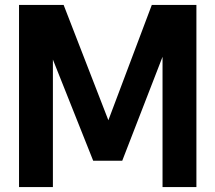

<svg xmlns="http://www.w3.org/2000/svg" viewBox="-20 -760 875 780"><path d="M57.3 0V-740H238.5L428 -251.5H412.7L596.7 -740H777.9V0H640.3V-598.4H667.1L476.6 -107H358.6L162.9 -598.4H194.9V0Z"/></svg>

Font: Encode Sans SC Condensed Thin
Style: Regular
Weight: 100
Width: 3
Designer: Multiple Designers
Foundry: Impallari Type
Version: Version 3.002